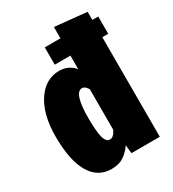

<svg xmlns="http://www.w3.org/2000/svg" viewBox="-189 -866 891 990"><g transform="rotate(-30 257.0 -371.5)"><path d="M479 -695.8H514.2V-592.8H479V0H310.1L305.2 -49.8Q282.2 -17.1 253.9 1.5Q225.6 20 182.1 20Q100.1 20 57.1 -54.2Q14.2 -128.4 14.2 -269Q14.2 -399.9 65.7 -477.1Q117.2 -554.2 199.2 -554.2Q253.4 -554.2 289.1 -512.2V-592.8H195.8V-695.8H289.1V-763.2L479 -744.1ZM250 -116.2Q272.5 -116.2 289.1 -151.9V-393.1Q273.9 -418 256.8 -418Q208 -418 208 -268.1Q208 -228.5 210.4 -200Q212.9 -171.4 216.8 -155.5Q220.7 -139.6 226.6 -130.6Q232.4 -121.6 237.8 -118.9Q243.2 -116.2 250 -116.2Z"/></g></svg>

Font: Fira Sans Compressed Heavy
Style: Regular
Weight: 900
Width: 1
Designer: Carrois Corporate & Edenspiekermann AG
Foundry: Carrois Corporate GbR & Edenspiekermann AG
Version: Version 4.203;PS 004.203;hotconv 1.0.88;makeotf.lib2.5.64775